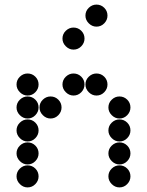

<svg xmlns="http://www.w3.org/2000/svg" viewBox="-20 -818 640 836"><path d="M52 -450Q52 -431 66.5 -416.5Q81 -402 100 -402Q120 -402 134 -416.5Q148 -431 148 -450Q148 -470 134 -484Q120 -498 100 -498Q81 -498 66.5 -484Q52 -470 52 -450ZM252 -450Q252 -431 266.5 -416.5Q281 -402 300 -402Q320 -402 334 -416.5Q348 -431 348 -450Q348 -470 334 -484Q320 -498 300 -498Q281 -498 266.5 -484Q252 -470 252 -450ZM352 -450Q352 -431 366.5 -416.5Q381 -402 400 -402Q420 -402 434 -416.5Q448 -431 448 -450Q448 -470 434 -484Q420 -498 400 -498Q381 -498 366.5 -484Q352 -470 352 -450ZM52 -350Q52 -331 66.5 -316.5Q81 -302 100 -302Q120 -302 134 -316.5Q148 -331 148 -350Q148 -370 134 -384Q120 -398 100 -398Q81 -398 66.5 -384Q52 -370 52 -350ZM152 -350Q152 -331 166.5 -316.5Q181 -302 200 -302Q220 -302 234 -316.5Q248 -331 248 -350Q248 -370 234 -384Q220 -398 200 -398Q181 -398 166.5 -384Q152 -370 152 -350ZM452 -350Q452 -331 466.5 -316.5Q481 -302 500 -302Q520 -302 534 -316.5Q548 -331 548 -350Q548 -370 534 -384Q520 -398 500 -398Q481 -398 466.5 -384Q452 -370 452 -350ZM52 -250Q52 -231 66.5 -216.5Q81 -202 100 -202Q120 -202 134 -216.5Q148 -231 148 -250Q148 -270 134 -284Q120 -298 100 -298Q81 -298 66.5 -284Q52 -270 52 -250ZM452 -250Q452 -231 466.5 -216.5Q481 -202 500 -202Q520 -202 534 -216.5Q548 -231 548 -250Q548 -270 534 -284Q520 -298 500 -298Q481 -298 466.5 -284Q452 -270 452 -250ZM52 -150Q52 -131 66.5 -116.5Q81 -102 100 -102Q120 -102 134 -116.5Q148 -131 148 -150Q148 -170 134 -184Q120 -198 100 -198Q81 -198 66.5 -184Q52 -170 52 -150ZM452 -150Q452 -131 466.5 -116.5Q481 -102 500 -102Q520 -102 534 -116.5Q548 -131 548 -150Q548 -170 534 -184Q520 -198 500 -198Q481 -198 466.5 -184Q452 -170 452 -150ZM52 -50Q52 -31 66.5 -16.5Q81 -2 100 -2Q120 -2 134 -16.5Q148 -31 148 -50Q148 -70 134 -84Q120 -98 100 -98Q81 -98 66.5 -84Q52 -70 52 -50ZM452 -50Q452 -31 466.5 -16.5Q481 -2 500 -2Q520 -2 534 -16.5Q548 -31 548 -50Q548 -70 534 -84Q520 -98 500 -98Q481 -98 466.5 -84Q452 -70 452 -50ZM352 -750Q352 -731 366.5 -716.5Q381 -702 400 -702Q420 -702 434 -716.5Q448 -731 448 -750Q448 -770 434 -784Q420 -798 400 -798Q381 -798 366.5 -784Q352 -770 352 -750ZM252 -650Q252 -631 266.5 -616.5Q281 -602 300 -602Q320 -602 334 -616.5Q348 -631 348 -650Q348 -670 334 -684Q320 -698 300 -698Q281 -698 266.5 -684Q252 -670 252 -650Z"/></svg>

Font: Matrix Sans Print
Style: Regular
Weight: 400
Designer: Brad Neil
Version: Version 1.100